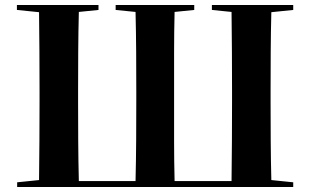

<svg xmlns="http://www.w3.org/2000/svg" viewBox="-20 -760 1247 772"><path d="M1159 -720 1071 -711Q1069 -630 1068.5 -551.5Q1068 -473 1068 -395V-351Q1068 -274 1068.5 -196.5Q1069 -119 1071 -36L1159 -27V-8H49V-27L137 -36Q138 -119 138.5 -196.5Q139 -274 139 -351V-395Q139 -473 138.5 -551.5Q138 -630 137 -711L48 -720V-740H376V-720L297 -712Q295 -630 294.5 -551.5Q294 -473 294 -395V-351Q294 -272 294.5 -193Q295 -114 297 -32H525Q527 -116 527.5 -196Q528 -276 528 -358V-392Q528 -473 527.5 -551.5Q527 -630 525 -712L445 -720V-740H761V-720L682 -712Q680 -629 680 -551Q680 -473 680 -393V-358Q680 -273 680 -193.5Q680 -114 682 -32H911Q912 -114 912.5 -193Q913 -272 913 -351V-395Q913 -473 912.5 -551.5Q912 -630 911 -712L832 -720V-740H1159Z"/></svg>

Font: XinYuGongZhangJiaSongA
Style: Regular
Weight: 900
Designer: XinYuGong
Foundry: Adobe Systems Incorporated
Version: Version 1.00